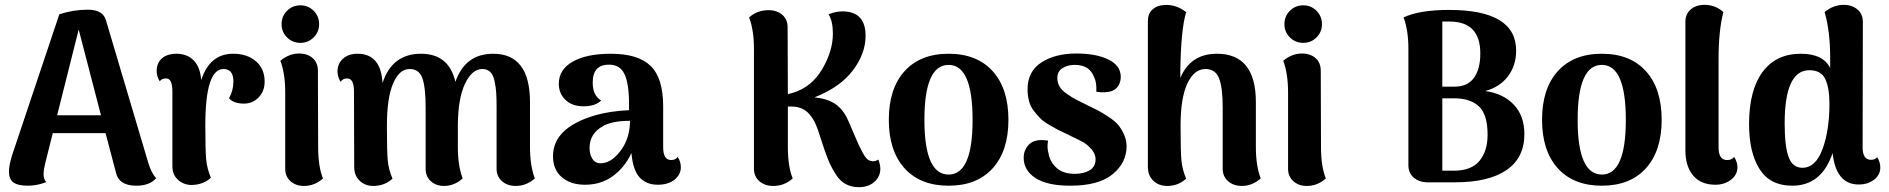

<svg xmlns="http://www.w3.org/2000/svg" viewBox="-20 -753 7802 793"><path d="M592 -82Q605 -38 625 -17Q598 14 543 14Q471 14 459 -40L416 -203H198L167 -80Q160 -52 160 -34Q160 -12 171 -1Q134 14 95 14Q54 14 35.5 0.5Q17 -13 17 -44Q17 -71 31 -115L225 -694Q283 -713 343 -713Q406 -713 418 -668ZM216 -277H397L305 -631Z M943 -531Q1001 -531 1037 -500Q1073 -469 1073 -416Q1073 -377 1049 -351.5Q1025 -326 989 -325Q945 -325 926 -347Q944 -380 944 -416Q944 -468 903 -468Q828 -468 828 -235Q828 -132 831.5 -94.5Q835 -57 851 -19Q820 10 772 11Q739 11 715.5 -10Q692 -31 692 -67V-376Q692 -429 666 -429Q647 -429 640 -417Q627 -437 627 -460Q627 -492 648.5 -511.5Q670 -531 709 -531Q753 -531 780 -503.5Q807 -476 811 -422Q846 -531 943 -531Z M1221 -576Q1188 -576 1165.5 -598.5Q1143 -621 1143 -653Q1143 -686 1165.5 -708.5Q1188 -731 1221 -731Q1253 -731 1275.5 -708.5Q1298 -686 1298 -653Q1298 -621 1275.5 -598.5Q1253 -576 1221 -576ZM1294 -146Q1294 -65 1314 -16Q1280 15 1235 15Q1202 15 1180 -4.5Q1158 -24 1158 -56V-371Q1158 -449 1138 -502Q1174 -532 1215 -532Q1250 -532 1271.5 -513Q1293 -494 1293 -461Z M2169 -146Q2169 -68 2189 -16Q2154 15 2110 15Q2076 15 2053.5 -4.5Q2031 -24 2031 -56V-309Q2031 -347 2029.5 -370Q2028 -393 2022.5 -418.5Q2017 -444 2004.5 -456Q1992 -468 1972 -468Q1930 -468 1901 -408Q1872 -348 1871 -238V-146Q1871 -68 1891 -16Q1856 15 1814 15Q1781 15 1759.5 -4.5Q1738 -24 1738 -56V-309Q1738 -392 1724.5 -430Q1711 -468 1672 -468Q1629 -468 1603.5 -408Q1578 -348 1578 -233Q1578 -128 1581.5 -90.5Q1585 -53 1601 -15Q1568 15 1522 15Q1488 15 1465.5 -6.5Q1443 -28 1443 -63L1442 -376Q1442 -429 1414 -429Q1395 -429 1387 -415Q1374 -435 1374 -458Q1374 -490 1396.5 -510.5Q1419 -531 1457 -531Q1553 -531 1560 -410Q1599 -531 1719 -531Q1834 -531 1861 -415Q1901 -531 2017 -531Q2169 -531 2169 -331Z M2779 -105Q2792 -85 2792 -62Q2792 -32 2766 -11Q2740 10 2697 10Q2649 10 2621.5 -20.5Q2594 -51 2588 -121Q2560 -61 2511 -25.5Q2462 10 2396 10Q2337 10 2300.5 -21Q2264 -52 2264 -108Q2264 -226 2439 -277Q2498 -294 2578 -298V-323Q2578 -407 2559.5 -446.5Q2541 -486 2495 -486Q2428 -486 2428 -412Q2428 -358 2463 -338Q2439 -314 2390 -314Q2343 -314 2315.5 -340.5Q2288 -367 2288 -407Q2288 -466 2345.5 -498.5Q2403 -531 2503 -531Q2616 -531 2667.5 -480.5Q2719 -430 2719 -314V-145Q2719 -92 2752 -92Q2770 -92 2779 -105ZM2468 -79Q2509 -83 2545.5 -133.5Q2582 -184 2582 -254Q2508 -254 2470 -232Q2415 -201 2415 -142Q2415 -114 2428 -95Q2441 -76 2468 -79Z M3608 -94Q3616 -72 3616 -56Q3616 -24 3591.5 -2Q3567 20 3527 20Q3496 20 3472.5 7Q3449 -6 3432.5 -32Q3416 -58 3407 -78Q3398 -98 3386 -132L3359 -214Q3352 -234 3345 -248.5Q3338 -263 3325 -279Q3312 -295 3293 -304Q3274 -313 3249 -313H3234V-146Q3234 -65 3254 -16Q3220 15 3174 15Q3139 15 3116.5 -4.5Q3094 -24 3094 -56V-551Q3094 -628 3074 -681Q3107 -711 3154 -711Q3189 -711 3211 -692Q3233 -673 3233 -641L3234 -364Q3236 -364 3256 -370Q3333 -394 3376.5 -468.5Q3420 -543 3420 -614Q3420 -666 3402 -694Q3432 -706 3459 -706Q3555 -706 3555 -605Q3555 -531 3502 -461.5Q3449 -392 3344 -351Q3400 -345 3431.5 -322.5Q3463 -300 3482 -258L3526 -156Q3545 -116 3556 -102Q3567 -88 3584 -87Q3595 -86 3608 -94Z M3651 -258Q3651 -387 3716 -459Q3781 -531 3898 -531Q4015 -531 4080 -459Q4145 -387 4145 -258Q4145 -130 4080 -58Q4015 14 3898 14Q3781 14 3716 -58Q3651 -130 3651 -258ZM3898 -32Q3997 -32 3997 -258Q3997 -485 3898 -485Q3798 -485 3798 -258Q3798 -32 3898 -32Z M4400 14Q4306 14 4257 -17.5Q4208 -49 4208 -102Q4208 -135 4232 -158Q4256 -181 4309 -172Q4303 -145 4311 -118Q4317 -84 4344 -59.5Q4371 -35 4419 -35Q4457 -35 4481 -50Q4505 -65 4505 -95Q4505 -117 4488 -136.5Q4471 -156 4455 -165Q4439 -174 4401 -192Q4399 -193 4397.5 -194Q4396 -195 4393.5 -196Q4391 -197 4389 -198Q4363 -210 4349.5 -217Q4336 -224 4313 -237.5Q4290 -251 4277 -264Q4264 -277 4250 -295Q4236 -313 4230 -335.5Q4224 -358 4224 -384Q4224 -458 4281 -495Q4338 -532 4425 -532Q4508 -532 4558.5 -507Q4609 -482 4609 -435Q4609 -409 4593 -391Q4577 -373 4543 -372Q4526 -371 4508 -374Q4510 -413 4499 -434Q4480 -485 4420 -485Q4389 -485 4368 -471.5Q4347 -458 4347 -431Q4347 -412 4355.5 -396.5Q4364 -381 4385.5 -366Q4407 -351 4421 -343.5Q4435 -336 4468 -320Q4499 -305 4515.5 -296.5Q4532 -288 4558.5 -270.5Q4585 -253 4598 -237.5Q4611 -222 4622 -198.5Q4633 -175 4633 -149Q4633 -81 4575.5 -33.5Q4518 14 4400 14Z M5167 -146Q5167 -68 5187 -16Q5152 15 5109 15Q5075 15 5052.5 -4.5Q5030 -24 5030 -56V-309Q5030 -391 5015 -429.5Q5000 -468 4959 -468Q4912 -468 4884 -408Q4856 -348 4856 -235Q4856 -128 4859.5 -90.5Q4863 -53 4879 -15Q4846 15 4801 15Q4766 15 4743.5 -6.5Q4721 -28 4721 -63V-662Q4720 -694 4738 -712Q4756 -730 4785 -732Q4835 -737 4879 -703Q4857 -629 4855 -458V-431Q4897 -531 5006 -531Q5167 -531 5167 -331Z M5363 -576Q5330 -576 5307.5 -598.5Q5285 -621 5285 -653Q5285 -686 5307.5 -708.5Q5330 -731 5363 -731Q5395 -731 5417.5 -708.5Q5440 -686 5440 -653Q5440 -621 5417.5 -598.5Q5395 -576 5363 -576ZM5436 -146Q5436 -65 5456 -16Q5422 15 5377 15Q5344 15 5322 -4.5Q5300 -24 5300 -56V-371Q5300 -449 5280 -502Q5316 -532 5357 -532Q5392 -532 5413.5 -513Q5435 -494 5435 -461Z M6114 -377Q6188 -367 6232 -321Q6276 -275 6276 -199Q6276 -101 6202 -50.5Q6128 0 5990 0H5877Q5842 0 5819.5 -19Q5797 -38 5797 -71V-551Q5797 -628 5777 -681Q5842 -712 5965 -712Q6242 -712 6242 -544Q6242 -482 6208 -437.5Q6174 -393 6114 -377ZM5967 -664H5937V-395H5983Q6040 -394 6067 -430.5Q6094 -467 6094 -532Q6094 -664 5967 -664ZM5984 -48Q6057 -48 6090.5 -88.5Q6124 -129 6124 -196Q6124 -281 6088 -314Q6052 -347 5986 -347H5937V-48Z M6349 -258Q6349 -387 6414 -459Q6479 -531 6596 -531Q6713 -531 6778 -459Q6843 -387 6843 -258Q6843 -130 6778 -58Q6713 14 6596 14Q6479 14 6414 -58Q6349 -130 6349 -258ZM6596 -32Q6695 -32 6695 -258Q6695 -485 6596 -485Q6496 -485 6496 -258Q6496 -32 6596 -32Z M7065 10Q7005 10 6973 -28Q6941 -66 6941 -133V-662Q6941 -695 6963 -714Q6985 -733 7020 -733Q7065 -733 7098 -703Q7078 -628 7078 -508V-145Q7078 -92 7113 -92Q7134 -92 7142 -105Q7156 -85 7156 -62Q7156 -31 7129 -10.5Q7102 10 7065 10Z M7733 -104Q7746 -84 7746 -61Q7746 -31 7720.5 -11Q7695 9 7657 9Q7563 9 7549 -121Q7504 14 7382 14Q7291 14 7247.5 -54.5Q7204 -123 7204 -240Q7204 -380 7259.5 -455.5Q7315 -531 7418 -531Q7510 -531 7539 -472V-513Q7539 -625 7516 -703Q7552 -733 7595 -733Q7629 -733 7651.5 -714Q7674 -695 7674 -662L7673 -145Q7673 -93 7707 -93Q7726 -93 7733 -104ZM7424 -60Q7479 -60 7507.5 -137.5Q7536 -215 7536 -324Q7536 -389 7519 -426Q7502 -463 7453 -463Q7351 -463 7351 -243Q7351 -148 7367.5 -104Q7384 -60 7424 -60Z"/></svg>

Font: Arima Koshi Bold
Style: Regular
Weight: 700
Designer: Joana Correia and Natanael Gama
Foundry: NDISCOVER
Version: Version 1.019;PS 001.019;hotconv 1.0.88;makeotf.lib2.5.64775